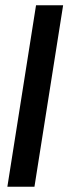

<svg xmlns="http://www.w3.org/2000/svg" viewBox="-20 -640 260 730"><path d="M8 70H111L220 -620H117Z"/></svg>

Font: Charger Sport
Style: BlkNrwObl
Weight: 900
Designer: Jasper
Foundry: Cannot Into Space Fonts
Version: Version 1.1